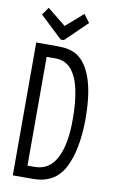

<svg xmlns="http://www.w3.org/2000/svg" viewBox="-89 -840 529 888"><g transform="rotate(10 175.0 -395.5)"><path d="M37 1V-623H140Q196 -623 228.5 -602.5Q261 -582 282 -541Q303 -500 313 -444Q323 -388 323 -308Q321 -163 277 -81Q233 1 131 1ZM96 -55H129Q199 -55 232.5 -121Q266 -187 265 -304Q265 -383 252.5 -441.5Q240 -500 212 -533Q184 -566 137 -566H96ZM234 -792 262 -754 161 -656H146L41 -755L66 -791L153 -721Z"/></g></svg>

Font: Inconsolata ExtraCondensed
Style: Regular
Weight: 400
Width: 2
Monospace: yes
Designer: Raph Levien, Cyreal, Brenton Simpson
Foundry: Raph Levien, Cyreal, Google
Version: Version 3.000; ttfautohint (v1.8.2.53-6de2)